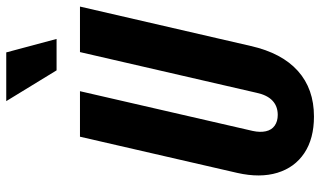

<svg xmlns="http://www.w3.org/2000/svg" viewBox="-220 -770 1000 599"><g transform="rotate(-90 279.5 -470.0)"><path d="M216 10Q147 10 102 -20Q57 -50 40.5 -104Q24 -158 40 -229L153 -720H295L171 -181Q166 -158 170 -140Q174 -122 187.5 -112.5Q201 -103 221 -103Q248 -103 265.5 -119.5Q283 -136 290 -169L417 -720H559L436 -187Q414 -90 358 -40Q302 10 216 10ZM360 -793 264 -950H416L458 -793Z"/></g></svg>

Font: Instrument Sans Condensed
Style: Bold Italic
Weight: 700
Width: 3
Italic angle: -13°
Designer: Rodrigo Fuenzalida
Foundry: fragTYPE
Version: Version 1.000;gftools[0.9.28]